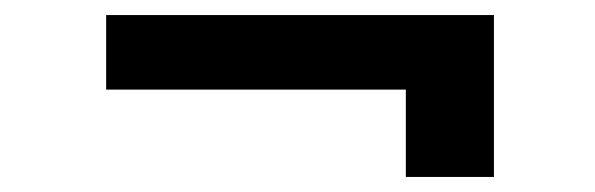

<svg xmlns="http://www.w3.org/2000/svg" viewBox="-20 -387 790 255"><path d="M519 -152V-268H121V-367H636V-152Z"/></svg>

Font: Inconsolata ExtraExpanded
Style: Bold
Weight: 700
Width: 8
Monospace: yes
Designer: Raph Levien, Cyreal, Brenton Simpson
Foundry: Raph Levien, Cyreal, Google
Version: Version 3.100; ttfautohint (v1.8.4.7-5d5b)